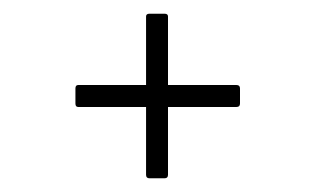

<svg xmlns="http://www.w3.org/2000/svg" viewBox="-20 -441 460 280"><path d="M198 -181Q193 -181 193 -186V-285H94Q90 -285 90 -290V-312Q90 -317 94 -317H193V-417Q193 -421 198 -421H220Q225 -421 225 -417V-317H325Q330 -317 330 -312V-290Q330 -285 325 -285H225V-186Q225 -181 220 -181Z"/></svg>

Font: Sofia Sans Extra Condensed ExtraLight
Style: Regular
Weight: 250
Designer: Botio Nikoltchev, Ani Petrova
Foundry: lettersoup
Version: Version 4.101